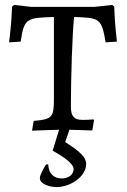

<svg xmlns="http://www.w3.org/2000/svg" viewBox="-20 -527 514 780"><path d="M444 -500 436 -507 363 -499H108L37 -507L29 -500C27 -431 17 -355 17 -355L64 -358C78 -456 91 -454 199 -458V-127C199 -52 194 -42 117 -36L110 4C110 4 177 1 220 0L194 85C234 108 279 136 279 160C279 183 257 198 231 198C199 198 177 178 176 141H167C157 157 142 184 142 197C142 220 180 233 210 233C265 233 330 191 330 139C330 102 278 73 245 50L262 0C304 1 355 3 355 3L362 -39L359 -42C359 -42 342 -40 315 -40C281 -40 268 -55 268 -93C268 -216 274 -393 281 -458C381 -454 393 -456 409 -355L455 -358C455 -358 446 -430 444 -500Z"/></svg>

Font: Alegreya SC
Style: Regular
Weight: 400
Designer: Juan Pablo del Peral
Foundry: Huerta Tipografica
Version: Version 2.007;PS 002.007;hotconv 1.0.88;makeotf.lib2.5.64775